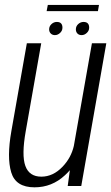

<svg xmlns="http://www.w3.org/2000/svg" viewBox="-20 -776 464 801"><path d="M262.5 0 271.5 -66Q262 -55 251 -45Q197 5.5 124 5.5Q45.5 5.5 26.8 -57Q8 -119.5 27.5 -229.5L92 -595.5H152L87.5 -229.5Q69.5 -128.5 85.8 -83.8Q102 -39 152.5 -39Q201.5 -39 241 -80.5Q276.5 -117.5 288 -167L363.5 -595.5H423.5L319 0ZM320.5 -629.5Q309.5 -629.5 303 -636.2Q296.5 -643 296.5 -653.5Q296.5 -666.5 306.2 -675.5Q316 -684.5 328.5 -684.5Q352 -684.5 352 -660.5Q352 -648 342.2 -638.8Q332.5 -629.5 320.5 -629.5ZM209 -629.5Q198.5 -629.5 191.8 -636.2Q185 -643 185 -653.5Q185 -666.5 194.8 -675.5Q204.5 -684.5 217 -684.5Q240.5 -684.5 240.5 -660.5Q240.5 -648 230.8 -638.8Q221 -629.5 209 -629.5ZM174.5 -729.5 179.5 -755.5H393L388.5 -729.5Z"/></svg>

Font: Anybody Light
Style: Italic
Weight: 300
Italic angle: -10°
Designer: Tyler Finck
Foundry: Etcetera Type Company
Version: Version 1.010; ttfautohint (v1.8.3) -l 8 -r 50 -G 200 -x 14 